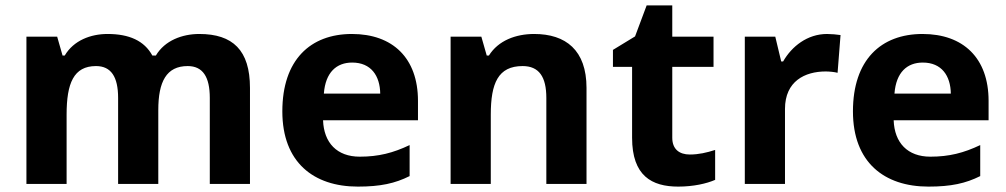

<svg xmlns="http://www.w3.org/2000/svg" viewBox="-20 -682 3729 712"><path d="M719 -556C656 -556 591 -532 558 -476H545C515 -531 459 -556 379 -556C316 -556 253 -532 220 -476H212L192 -546H78V0H227V-257C227 -373 253 -437 336 -437C392 -437 418 -397 418 -319V0H567V-274C567 -379 597 -437 676 -437C732 -437 758 -397 758 -319V0H907V-356C907 -496 843 -556 719 -556Z M1285 -556C1131 -556 1027 -460 1027 -269C1027 -80 1143 10 1307 10C1391 10 1445 -2 1499 -29V-144C1438 -115 1384 -101 1314 -101C1230 -101 1181 -152 1178 -236H1530V-308C1530 -467 1436 -556 1285 -556ZM1286 -450C1356 -450 1389 -401 1390 -335H1181C1187 -414 1228 -450 1286 -450Z M1961 -556C1893 -556 1828 -532 1793 -476H1785L1765 -546H1651V0H1800V-257C1800 -373 1827 -437 1918 -437C1979 -437 2006 -397 2006 -319V0H2155V-356C2155 -496 2078 -556 1961 -556Z M2538 -109C2499 -109 2473 -129 2473 -171V-434H2626V-546H2473V-662H2378L2335 -547L2253 -497V-434H2324V-171C2324 -30 2397 10 2495 10C2551 10 2600 -1 2632 -15V-126C2601 -116 2571 -109 2538 -109Z M3047 -556C2974 -556 2916 -510 2884 -454H2877L2855 -546H2742V0H2891V-278C2891 -381 2965 -417 3042 -417C3055 -417 3076 -415 3086 -412L3097 -552C3085 -554 3062 -556 3047 -556Z M3401 -556C3247 -556 3143 -460 3143 -269C3143 -80 3259 10 3423 10C3507 10 3561 -2 3615 -29V-144C3554 -115 3500 -101 3430 -101C3346 -101 3297 -152 3294 -236H3646V-308C3646 -467 3552 -556 3401 -556ZM3402 -450C3472 -450 3505 -401 3506 -335H3297C3303 -414 3344 -450 3402 -450Z"/></svg>

Font: Noto Sans Gujarati
Style: Bold
Weight: 700
Designer: Jelle Bosma - Monotype Design Team, Universal Thirst
Foundry: Monotype Imaging Inc.
Version: Version 2.106